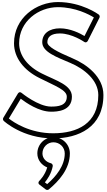

<svg xmlns="http://www.w3.org/2000/svg" viewBox="-20 -1306 1048 1877"><path d="M546 -1236C718.4 -1236 852.2 -1163.7 897.7 -1135.4L806.1 -953.9C763.3 -979.4 668.7 -1029 566 -1029C462.8 -1029 393 -978.6 393 -893C393 -798.1 533.5 -747.9 667.3 -691C802.6 -634.1 941 -522.2 941 -377C941 -99.4 736 -3 500 -3C270.1 -3 113.6 -110.2 66.4 -147.4L182.8 -340.8C234.2 -302.2 359.9 -214 479 -214C536.8 -214 683 -219 683 -361C683 -476 526.8 -518.1 389.2 -587.4C245.4 -658.8 167 -766.3 167 -883C167 -1097.3 356.8 -1236 546 -1236ZM546 -1286C335.2 -1286 117 -1130.7 117 -883C117 -741.7 212.6 -619.2 366.8 -542.6C523.2 -463.9 633 -426 633 -361C633 -271 545.2 -264 479 -264C354.6 -264 192.1 -397.1 192.1 -397.1C172 -414 158.5 -397.4 154.6 -390.9L12.6 -154.9C6.7 -145.1 8.3 -131.7 17 -123.7C19 -121.8 200.3 47 500 47C748 47 991 -62.6 991 -377C991 -555.8 827.4 -677.9 686.7 -737C538.5 -800.1 443 -849.9 443 -893C443 -943.4 477.2 -979 566 -979C682.9 -979 801 -898 801.6 -897.6C820.5 -884.3 833.9 -898 838.3 -906.7L952.3 -1132.7C957.3 -1142.7 954.9 -1156.7 944.8 -1164.1C942.9 -1165.5 779.6 -1286 546 -1286ZM502 35C416.1 35 345 105.3 345 194C345 258.8 388 309.1 441.5 330.7C420 407.9 366.1 460.6 363.9 462.7C356.7 470.9 349 486.2 366.8 499.8L426.8 545.8C436.2 553 449.6 552.2 458 545.2C553.4 466 663 346.6 663 194C663 104.8 590.3 35 502 35ZM502 85C563.7 85 613 133.2 613 194C613 314.4 528.9 417.9 441.2 493.9L418.7 476.6C441.8 448.7 482.1 392 495.6 318.5C497.7 307 490.3 293 477 289.7C429 277.9 395 240.6 395 194C395 132.7 443.9 85 502 85Z"/></svg>

Font: Poland Can Into
Style: BigWritingsOLn
Weight: 700
Foundry: Cannot Into Space Fonts
Version: Version 0.92